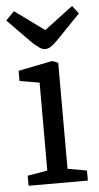

<svg xmlns="http://www.w3.org/2000/svg" viewBox="-58 -742 401 776"><g transform="rotate(-5 142.5 -354.5)"><path d="M26.2 0V-40.7L106.9 -54.7V-411.4L26.5 -425V-466.4L165.3 -494.1L188.9 -484.8V-54.7L266.7 -40.7V0ZM141.3 -544.4Q129.1 -544.4 115.5 -554.7Q101.9 -565 90.2 -575.6L-5.5 -673.2L28.7 -707.9L148.4 -621L264.6 -708.6L289.5 -676.2L192.2 -575.6Q179.8 -562.7 167 -553.5Q154.3 -544.4 141.3 -544.4Z"/></g></svg>

Font: Faustina Light
Style: Regular
Weight: 300
Designer: Alfonso Garcia
Foundry: http://www.omnibus-type.com
Version: Version 1.200